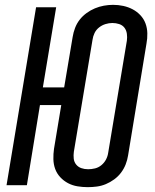

<svg xmlns="http://www.w3.org/2000/svg" viewBox="-20 -765 640 793"><path d="M342 8Q321 8 300 4.5Q279 1 261 -8.5Q243 -18 229 -33Q215 -48 208 -67Q201 -86 200.5 -107.5Q200 -129 203 -150L233 -331H145L91 0H7L129 -735H212L157 -404H245L280 -612Q283 -631 290 -649.5Q297 -668 309 -683.5Q321 -699 337.5 -711Q354 -723 372 -730.5Q390 -738 409 -741.5Q428 -745 447 -745Q469 -745 489.5 -740.5Q510 -736 528 -726.5Q546 -717 560 -702Q574 -687 581 -668Q588 -649 588.5 -627.5Q589 -606 585 -585L509 -123Q506 -104 499 -86Q492 -68 480 -52Q468 -36 451.5 -24Q435 -12 417 -4.5Q399 3 380 5.5Q361 8 342 8ZM344 -66Q358 -66 372.5 -69.5Q387 -73 399 -83Q411 -93 418 -106.5Q425 -120 427 -135L504 -597Q506 -611 504 -625.5Q502 -640 494 -650.5Q486 -661 472.5 -665.5Q459 -670 444 -670Q430 -670 415.5 -665.5Q401 -661 389 -651.5Q377 -642 370.5 -628.5Q364 -615 362 -600L285 -138Q283 -124 284.5 -110Q286 -96 294.5 -85.5Q303 -75 316 -70.5Q329 -66 344 -66Z"/></svg>

Font: Iosevka Curly Extended
Style: Italic
Weight: 400
Width: 7
Italic angle: -9°
Monospace: yes
Designer: Belleve Invis
Foundry: Belleve Invis
Version: Version 11.1.0; ttfautohint (v1.8.3)